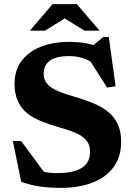

<svg xmlns="http://www.w3.org/2000/svg" viewBox="-20 -891 643 924"><path d="M494 -649.5 414.5 -660.5 476.5 -713H503.5L536.5 -476L495.5 -469.5L396.5 -625L433.5 -583.5Q407 -602.5 376.5 -611.8Q346 -621 312 -621Q249.5 -621 219.8 -599Q190 -577 190 -536.5Q190 -509 204.5 -490.8Q219 -472.5 244 -459.8Q269 -447 300.8 -437.2Q332.5 -427.5 367 -416.5Q401.5 -406 436 -391.2Q470.5 -376.5 499.2 -353.8Q528 -331 545.5 -296Q563 -261 563 -209.5Q563 -135.5 526.2 -86.2Q489.5 -37 424.8 -12Q360 13 275.5 13Q219.5 13 174.8 7Q130 1 82 -16L42 -212H82L226 -17L106 -96Q147 -75.5 180.2 -66.8Q213.5 -58 252.5 -58Q309 -58 344.5 -69.5Q380 -81 396.8 -104Q413.5 -127 413.5 -161Q413.5 -193.5 396 -214.5Q378.5 -235.5 349.8 -248.8Q321 -262 286.8 -271.8Q252.5 -281.5 219.5 -292.5Q186 -303.5 155.5 -318Q125 -332.5 101.2 -354.5Q77.5 -376.5 63.8 -409.2Q50 -442 50 -488.5Q50 -551 82.2 -595.8Q114.5 -640.5 174 -665Q233.5 -689.5 315 -689.5Q364.5 -689.5 406.8 -680.2Q449 -671 494 -649.5ZM278 -810.5H305L196.5 -743.5H124L233 -871H350L459 -743.5H386.5Z"/></svg>

Font: Newsreader 16pt 16pt
Style: Bold
Weight: 700
Version: Version 1.003